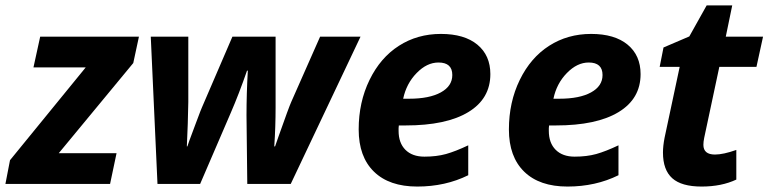

<svg xmlns="http://www.w3.org/2000/svg" viewBox="-43 -682 2850 712"><path d="M-22.9 0 -5.9 -87.9 274.9 -432.1H81.1L106 -545.9H472.2L451.2 -448.2L174.8 -113.8H389.2L365.2 0Z M655.3 -545.9V-304.2L653.3 -222.7L649.9 -139.2H651.9L658.7 -159.2Q661.1 -166 682.9 -224.1Q704.6 -282.2 706.1 -284.2L818.8 -545.9H979V-284.2Q979 -210.9 974.1 -139.2H977.1L990.7 -178.2Q1028.3 -284.7 1037.1 -304.2L1144 -545.9H1293.9L1035.2 0H874L871.1 -253.9Q871.1 -334 876 -419.9H873Q843.3 -334 813 -264.2L699.2 0H541L516.1 -545.9Z M1693.4 -32.2Q1608.4 9.8 1504.4 9.8Q1400.4 9.8 1343.8 -45.4Q1287.1 -100.6 1287.1 -201.9Q1287.1 -303.2 1327.4 -385.7Q1367.7 -468.3 1436.3 -512.2Q1504.9 -556.2 1592 -556.2Q1679.2 -556.2 1727.3 -516.4Q1775.4 -476.6 1775.4 -407.2Q1775.4 -315.9 1693.8 -266.4Q1612.3 -216.8 1460.9 -216.8H1436L1435.1 -206.5V-196.8Q1435.1 -151.9 1460.4 -126.5Q1485.8 -101.1 1530.8 -101.1Q1575.7 -101.1 1610.8 -110.8Q1646 -120.6 1693.4 -143.1ZM1474.1 -315.9Q1549.3 -315.9 1591.8 -339.4Q1634.3 -362.8 1634.3 -403.8Q1634.3 -450.2 1583 -450.2Q1540 -450.2 1502 -411.1Q1463.9 -372.1 1452.1 -315.9Z M2250.5 -32.2Q2165.5 9.8 2061.5 9.8Q1957.5 9.8 1900.9 -45.4Q1844.2 -100.6 1844.2 -201.9Q1844.2 -303.2 1884.5 -385.7Q1924.8 -468.3 1993.4 -512.2Q2062 -556.2 2149.2 -556.2Q2236.3 -556.2 2284.4 -516.4Q2332.5 -476.6 2332.5 -407.2Q2332.5 -315.9 2251 -266.4Q2169.4 -216.8 2018.1 -216.8H1993.2L1992.2 -206.5V-196.8Q1992.2 -151.9 2017.6 -126.5Q2043 -101.1 2087.9 -101.1Q2132.8 -101.1 2168 -110.8Q2203.1 -120.6 2250.5 -143.1ZM2031.2 -315.9Q2106.4 -315.9 2148.9 -339.4Q2191.4 -362.8 2191.4 -403.8Q2191.4 -450.2 2140.1 -450.2Q2097.2 -450.2 2059.1 -411.1Q2021 -372.1 2009.3 -315.9Z M2565.4 -145Q2565.4 -108.9 2608.4 -108.9Q2639.2 -108.9 2687.5 -126V-16.1Q2632.8 9.8 2558.6 9.8Q2484.4 9.8 2450 -21Q2415.5 -51.8 2415.5 -116.2Q2415.5 -140.6 2421.4 -170.9L2477.5 -434.1H2403.3L2417.5 -505.9L2513.2 -546.9L2577.6 -662.1H2672.4L2648.4 -545.9H2786.6L2762.2 -434.1H2624.5L2568.4 -170.9Q2565.4 -156.2 2565.4 -145Z"/></svg>

Font: Open Sans Hebrew
Style: Bold Italic
Weight: 700
Italic angle: -12°
Foundry: Ascender Corporation, Yanek Iontef
Version: Version 2.001;PS 002.001;hotconv 1.0.70;makeotf.lib2.5.58329